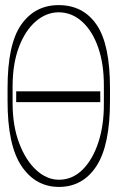

<svg xmlns="http://www.w3.org/2000/svg" viewBox="-20 -729 464 759"><path d="M414.8 -379.3V-331Q415.1 -155.2 361.3 -72.6Q307.5 9.9 213.1 9.9Q120.4 9.9 65 -72.6Q9.6 -155.2 9.9 -331V-379.3Q9.6 -554.3 63.9 -631.6Q118.3 -708.8 211.6 -708.8Q308.6 -708.8 361.9 -631.2Q415.1 -553.6 414.8 -379.3ZM390.6 -318.2V-389.2Q391 -475.5 368.3 -540.8Q345.5 -606.2 305 -643.1Q264.6 -680 211.6 -680.4Q162.6 -680 121.3 -644.4Q79.9 -608.7 55 -543.5Q30.2 -478.3 29.8 -389.2V-318.2Q30.2 -230.8 55.8 -163.2Q81.3 -95.5 123 -57Q164.8 -18.5 213.1 -18.5Q266.3 -18.5 306.5 -58.4Q346.6 -98.4 368.8 -166.2Q391 -234 390.6 -318.2ZM376.4 -367.9V-325.3H44V-367.9Z"/></svg>

Font: Inter Thin BETA
Style: Regular
Weight: 100
Designer: Rasmus Andersson
Foundry: rsms
Version: Version 3.011;git-f93a4a705